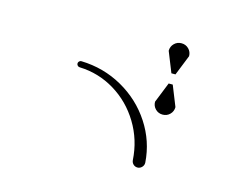

<svg xmlns="http://www.w3.org/2000/svg" viewBox="-88 -923 1176 910"><g transform="rotate(15 500.0 -468.5)"><path d="M619 -185Q613 -283 563.5 -364.5Q514 -446 434.5 -494Q355 -542 262 -545Q256 -545 251.5 -549.5Q247 -554 247 -560Q247 -566 251.5 -570.5Q256 -575 262 -575Q372 -572 465 -519.5Q558 -467 615 -379.5Q672 -292 679 -189V-187Q679 -175 670 -166Q661 -157 649 -157Q637 -157 628.5 -165Q620 -173 619 -185ZM699 -780Q720 -780 734.5 -765.5Q749 -751 749 -730L709 -630H689L649 -730Q649 -751 663.5 -765.5Q678 -780 699 -780ZM649 -480 689 -580H709L749 -480Q749 -459 734.5 -444.5Q720 -430 699 -430Q678 -430 663.5 -444.5Q649 -459 649 -480Z"/></g></svg>

Font: GL-CurulMinamoto Light
Style: Regular
Weight: 300
Designer: Eunice (kana); Ryoko NISHIZUKA 西塚涼子 (ideographs); Frank Grießhammer (Latin, Greek & Cyrillic); Wenlong ZHANG
Foundry: Gutenberg Labo; Adobe
Version: Version 1.002